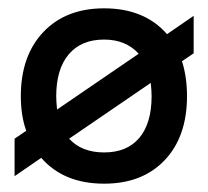

<svg xmlns="http://www.w3.org/2000/svg" viewBox="-20 -427 500 461"><path d="M445 -389V-299L417 -280Q429 -242 429 -196Q429 -99 375.5 -42.5Q322 14 230 14Q133 14 79 -48L15 -4V-94L43 -113Q30 -149 30 -196Q30 -293 84 -350Q138 -407 230 -407Q327 -407 381 -345ZM115 -196Q115 -184 117 -164L313 -298Q282 -332 230 -332Q175 -332 145 -296.5Q115 -261 115 -196ZM344 -196Q344 -208 342 -228L146 -94Q176 -61 230 -61Q285 -61 314.5 -96Q344 -131 344 -196Z"/></svg>

Font: MB Grotesk
Style: Regular
Weight: 400
Designer: Nawras Khrais
Foundry: Nawras Khrais
Version: Version 1.000;PS 001.000;hotconv 1.0.88;makeotf.lib2.5.64775